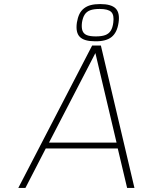

<svg xmlns="http://www.w3.org/2000/svg" viewBox="-20 -924 751 944"><path d="M606 0H605L559 -194H205L105 0H70L433 -700H476L641 0ZM449 -663 221 -223H553ZM473 -904Q527 -904 548.5 -882.5Q570 -861 563 -813Q556 -764 528.5 -742Q501 -720 447 -721Q394 -721 372.5 -742.5Q351 -764 358 -813Q362 -837 370 -854Q378 -871 392.5 -882.5Q407 -894 426.5 -899Q446 -904 473 -904ZM451 -745Q480 -745 497.5 -751.5Q515 -758 524.5 -773Q534 -788 537 -813Q542 -850 527 -865Q512 -880 470 -880Q441 -880 423.5 -873.5Q406 -867 396.5 -852.5Q387 -838 383 -813Q380 -788 385.5 -773Q391 -758 406.5 -751.5Q422 -745 451 -745Z"/></svg>

Font: Fivo Sans Thin
Style: Regular
Weight: 250
Foundry: Alexander Slobzheninov
Version: 1.0